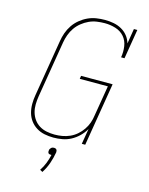

<svg xmlns="http://www.w3.org/2000/svg" viewBox="-139 -829 878 1135"><g transform="rotate(15 300.0 -261.0)"><path d="M244 8Q216 8 189 2.5Q162 -3 139.5 -17Q117 -31 101.5 -52Q86 -73 79 -98.5Q72 -124 72 -152Q72 -180 77 -208L134 -553Q138 -579 147 -604.5Q156 -630 171.5 -653Q187 -676 209 -694Q231 -712 256 -723.5Q281 -735 307.5 -739Q334 -743 360 -743Q387 -743 413 -738Q439 -733 461.5 -720.5Q484 -708 500 -688Q516 -668 523 -643L538 -735H559L529 -554H508Q514 -588 509 -622Q504 -656 483 -680Q462 -704 430 -714Q398 -724 364 -724Q340 -724 315.5 -720.5Q291 -717 268 -706.5Q245 -696 224.5 -679.5Q204 -663 189.5 -642Q175 -621 166.5 -597.5Q158 -574 154 -550L97 -205Q93 -180 92.5 -155Q92 -130 98.5 -107Q105 -84 118.5 -65Q132 -46 152 -33.5Q172 -21 196.5 -16Q221 -11 246 -11Q246 -11 246 -11Q246 -11 246 -11Q269 -11 292.5 -15Q316 -19 338.5 -29Q361 -39 380 -55.5Q399 -72 413 -92.5Q427 -113 435 -135.5Q443 -158 446 -182L477 -368H305L308 -387H501L437 0H416L432 -95Q418 -70 397 -49.5Q376 -29 351 -15.5Q326 -2 298.5 3Q271 8 244 8ZM234 221 218 212Q234 188 244 162.5Q254 137 260 110Q259 110 258 110Q257 110 256 110Q252 110 247.5 109Q243 108 240.5 104.5Q238 101 237.5 96.5Q237 92 238 88Q238 83 240.5 79Q243 75 246.5 71.5Q250 68 254.5 66.5Q259 65 264 65Q268 65 272.5 66.5Q277 68 279.5 71.5Q282 75 282.5 79Q283 83 283 88Q277 123 265.5 156.5Q254 190 234 221Z"/></g></svg>

Font: Iosevka Slab Thin Extended
Style: Italic
Weight: 100
Width: 7
Italic angle: -9°
Monospace: yes
Designer: Belleve Invis
Foundry: Belleve Invis
Version: Version 11.1.0; ttfautohint (v1.8.3)